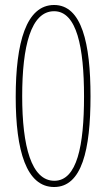

<svg xmlns="http://www.w3.org/2000/svg" viewBox="-20 -744 427 770"><path d="M343 -358C343 -570 308 -724 197 -724C85 -724 43 -573 43 -355C43 -139 86 6 197 6C308 6 343 -142 343 -358ZM69 -358C69 -559 104 -699 197 -699C288 -699 317 -554 317 -357C317 -160 289 -19 198 -19C106 -19 69 -157 69 -358Z"/></svg>

Font: Noto Sans Arabic UI XCn Th
Style: Regular
Weight: 100
Width: 2
Designer: Monotype Design Team, Nadine Chahine and Nizar Qandah
Foundry: Monotype Imaging Inc.
Version: Version 2.010